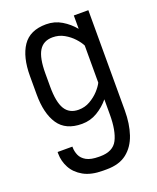

<svg xmlns="http://www.w3.org/2000/svg" viewBox="-143 -598 770 940"><g transform="rotate(-20 242.5 -128.5)"><path d="M211.4 5.9Q127 5.9 89.1 -50.3Q51.3 -106.4 51.3 -205.6V-301.3Q51.3 -400.4 89.1 -456.5Q127 -512.7 211.4 -512.7Q255.4 -512.7 291.7 -491Q328.1 -469.2 354.5 -437V-506.8H430.2V15.1Q430.2 85 411.9 139.4Q393.6 193.8 353.8 225.1Q314 256.3 248.5 256.3H229Q167.5 256.3 128.2 234.1Q88.9 211.9 70.1 176.8Q51.3 141.6 51.3 103V94.2H128.4V98.1Q128.4 119.1 137.2 139.4Q146 159.7 168.9 172.6Q191.9 185.5 234.4 185.5H240.2Q307.6 185.5 331.1 139.4Q354.5 93.3 354.5 9.8V-69.8Q328.1 -37.6 291.7 -15.9Q255.4 5.9 211.4 5.9ZM219.7 -441.9Q171.4 -441.9 148.9 -405Q126.5 -368.2 126.5 -287.6V-219.2Q126.5 -138.7 148.9 -101.8Q171.4 -64.9 219.7 -64.9Q252.4 -64.9 279.5 -80.6Q306.6 -96.2 326.2 -117.4Q345.7 -138.7 354.5 -156.7V-350.1Q345.7 -368.2 326.2 -389.6Q306.6 -411.1 279.5 -426.5Q252.4 -441.9 219.7 -441.9Z"/></g></svg>

Font: Kay Pho Du Medium
Style: Regular
Weight: 500
Designer: Victor Gaultney, Khu Oo Reh
Foundry: SIL International
Version: Version 3.000